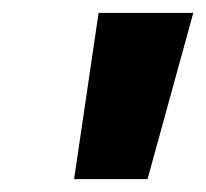

<svg xmlns="http://www.w3.org/2000/svg" viewBox="-20 -734 320 298"><path d="M95 -456 133 -714H280L209 -456Z"/></svg>

Font: Noto Sans ExtraCondensed ExtraBold
Style: Italic
Weight: 800
Width: 2
Italic angle: -12°
Designer: Monotype Design Team
Foundry: Monotype Imaging Inc.
Version: Version 2.013; ttfautohint (v1.8.4.7-5d5b)